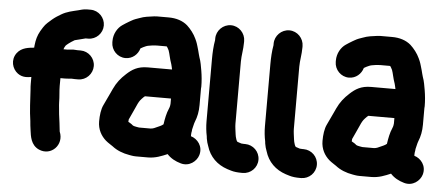

<svg xmlns="http://www.w3.org/2000/svg" viewBox="-61 -920 3002 1310"><g transform="rotate(5 1440.5 -265.5)"><path d="M344.5 -238C344.5 -242.9 344.8 -291.6 344.9 -291.6C345.6 -291.6 347 -291.5 348 -291.5H377C396.6 -291.5 410.3 -294.2 420.5 -294.5C426.8 -294 435.9 -293.5 443 -293.5H466C520.9 -293.5 564.5 -339.6 564.5 -393C564.5 -447 520 -491.5 466 -491.5H443C440.1 -491.5 436.6 -491.7 432.7 -492.2C409.6 -495.1 389 -489.5 377 -489.5H348.4C350.8 -498.2 354.5 -506 360.5 -515.2C363.7 -519 369.1 -523.4 380.1 -532.2C388.9 -539.9 402.5 -547.2 419.2 -557.8C437.8 -563.3 466 -568.4 492.8 -576.5H510C564 -576.5 608.5 -621 608.5 -675C608.5 -728.4 564.9 -774.5 510 -774.5H486C459.8 -774.5 439.7 -766.8 425.9 -763.4C386.7 -753.6 350 -747.7 310.7 -724.2C290.2 -711.9 273.7 -702.3 252.2 -684.1C234.4 -667.8 212.5 -652.4 196.1 -625.7L179.7 -599C161.7 -567.1 153.9 -537.8 149.7 -499.8L148.2 -482.9C115.2 -479.5 62.6 -476.9 31.7 -434.6C-3.3 -386.8 13.4 -325.9 53.4 -296.7C88 -271.4 124 -278.8 146.5 -282.2V-238C146.5 -223.6 147.1 -210 148.6 -195.1C152.6 -126.4 155.2 -50.1 165.8 18C168.1 39.2 168.4 54.9 172.9 80.7C178.1 119.4 184.1 181.2 241.2 206.7C326 244.6 409.2 160.7 371.7 72C367.7 33.2 363 -5.1 357.3 -45.4L353.3 -88.4C352.2 -101.2 350.5 -113.7 350.5 -125C350.5 -166.1 344.5 -201.7 344.5 -238Z M1307.5 -317C1307.5 -353.5 1303.8 -391.6 1297.9 -426.4C1293.1 -452.9 1288.2 -487.5 1277.1 -516.3C1274 -524.5 1270 -543.9 1265.1 -561.3L1256.9 -589.7C1252.8 -602.9 1250.4 -611.9 1246.3 -621.2L1238.2 -639.4C1223.7 -671.4 1198.4 -703.8 1173.9 -726C1140.7 -754.8 1095.4 -768.5 1045 -768.5H982C970.5 -768.5 956.8 -768.9 944.7 -767.1C911.9 -762.4 879.2 -760 844.5 -746C829.7 -740.7 811.6 -735.8 790.8 -723.2L777.8 -715.8C764.6 -708.5 744.8 -695.3 734.2 -688.2C702.2 -666.9 676.5 -624.2 676.5 -575V-566C676.5 -512.6 720.1 -466.5 775 -466.5C823.1 -466.5 859.4 -500.3 871 -541.1L888.5 -550.8C900.2 -556.6 914.2 -562.6 924 -564C944 -567.6 961.2 -570.5 980 -570.5H1045C1046.6 -570.5 1047.5 -570.2 1049.2 -569.9C1053.3 -564.6 1057.7 -556.8 1063.7 -544.7C1071.9 -523.5 1076.8 -488.1 1090.2 -451.8L1094.5 -434.5C1095.7 -429 1097.1 -422.6 1098.4 -416.5H932C862.6 -416.5 824.7 -390.7 788.7 -357.7C753.2 -325.3 728 -293.9 707 -248.8L695.2 -223.2C680.8 -194.3 666.6 -161 653.5 -134.8C638.4 -104.7 633.5 -61 633.5 -21C633.5 35.8 659 77.5 691.3 106.2C710.4 122.7 730.2 132.8 739.6 140.3C772.3 166.4 813.9 182.5 858.7 190L875.5 192.9C884.5 194.5 894.9 195.5 905 195.5H986C1038.6 195.5 1079.4 177.6 1118.8 161.1C1143.4 188.5 1176.7 205.8 1212.6 216C1272.6 233.5 1322.3 192.1 1335 148.5C1352.7 87.7 1311.7 38.7 1266.5 25.7V14.5C1267 10.2 1267.2 8.8 1267.4 2.2C1268.8 -4.6 1270.5 -12.9 1270.5 -21C1276.5 -42.1 1278.4 -59 1284.7 -74.9C1299 -109.6 1306.5 -146.6 1306.5 -191V-304C1306.5 -307.3 1307.5 -312.8 1307.5 -317ZM1108.5 -218.5V-182.3L1106.9 -169.5C1105.8 -162.9 1103.9 -156.4 1100.7 -149.2C1085.8 -115.6 1078.8 -77.5 1073.1 -39L1062.4 -31.4C1053.6 -26.1 1049.3 -24.7 1041.3 -21C1017.7 -10.2 1003.9 -2.5 986 -2.5H911C909.2 -2.5 906.9 -2.7 905.3 -3L888.5 -5.9C881.1 -7.2 869.1 -9.9 864.4 -13.6C855.7 -22.2 844.9 -27.8 832.5 -34.9C832.6 -40.9 833.1 -48.4 833.8 -51.9C834.4 -52.9 835 -54.1 835.5 -55.2C846.6 -81.3 862.3 -110.8 875.4 -142L884.8 -162.8C895.9 -184.7 900.6 -190.5 921.2 -211.2C923.8 -213.3 926.6 -215.6 930.1 -218.5Z M1616 45.5C1615 45.5 1614.2 45.4 1612.9 45.1L1595.1 39.2C1586 36.6 1586.7 36.6 1584.4 34.7C1580 31.2 1573.4 10.6 1571.9 2.5L1569.1 -13.6C1566.1 -37 1561.5 -66 1561.5 -85V-511C1561.5 -554.8 1571.5 -593.6 1571.5 -644V-653C1571.5 -706.4 1527.9 -752.5 1473 -752.5C1418.8 -752.5 1373.5 -707.3 1373.5 -653V-641.6C1366.2 -602.8 1363.5 -555.2 1363.5 -511V-85C1363.5 -51.2 1367.4 -14.1 1374 16.2L1375.8 32C1378.9 52 1383.7 66.5 1389.4 81.8C1411.1 155 1463.1 204.2 1533.6 227.7L1560 235.8C1580.7 242.2 1605.8 244.5 1631 244.5H1640C1694.6 244.5 1739.5 200.5 1739.5 145.5C1739.5 90.5 1694.6 46.5 1640 46.5H1631C1628.8 46.5 1620.7 45.5 1616 45.5Z M2016 45.5C2015 45.5 2014.2 45.4 2012.9 45.1L1995.1 39.2C1986 36.6 1986.7 36.6 1984.4 34.7C1980 31.2 1973.4 10.6 1971.9 2.5L1969.1 -13.6C1966.1 -37 1961.5 -66 1961.5 -85V-511C1961.5 -554.8 1971.5 -593.6 1971.5 -644V-653C1971.5 -706.4 1927.9 -752.5 1873 -752.5C1818.8 -752.5 1773.5 -707.3 1773.5 -653V-641.6C1766.2 -602.8 1763.5 -555.2 1763.5 -511V-85C1763.5 -51.2 1767.4 -14.1 1774 16.2L1775.8 32C1778.9 52 1783.7 66.5 1789.4 81.8C1811.1 155 1863.1 204.2 1933.6 227.7L1960 235.8C1980.7 242.2 2005.8 244.5 2031 244.5H2040C2094.6 244.5 2139.5 200.5 2139.5 145.5C2139.5 90.5 2094.6 46.5 2040 46.5H2031C2028.8 46.5 2020.7 45.5 2016 45.5Z M2837.5 -317C2837.5 -353.5 2833.8 -391.6 2827.9 -426.4C2823.1 -452.9 2818.2 -487.5 2807.1 -516.3C2804 -524.5 2800 -543.9 2795.1 -561.3L2786.9 -589.7C2782.8 -602.9 2780.4 -611.9 2776.3 -621.2L2768.2 -639.4C2753.7 -671.4 2728.4 -703.8 2703.9 -726C2670.7 -754.8 2625.4 -768.5 2575 -768.5H2512C2500.5 -768.5 2486.8 -768.9 2474.7 -767.1C2441.9 -762.4 2409.2 -760 2374.5 -746C2359.7 -740.7 2341.6 -735.8 2320.8 -723.2L2307.8 -715.8C2294.6 -708.5 2274.8 -695.3 2264.2 -688.2C2232.2 -666.9 2206.5 -624.2 2206.5 -575V-566C2206.5 -512.6 2250.1 -466.5 2305 -466.5C2353.1 -466.5 2389.4 -500.3 2401 -541.1L2418.5 -550.8C2430.2 -556.6 2444.2 -562.6 2454 -564C2474 -567.6 2491.2 -570.5 2510 -570.5H2575C2576.6 -570.5 2577.5 -570.2 2579.2 -569.9C2583.3 -564.6 2587.7 -556.8 2593.7 -544.7C2601.9 -523.5 2606.8 -488.1 2620.2 -451.8L2624.5 -434.5C2625.7 -429 2627.1 -422.6 2628.4 -416.5H2462C2392.6 -416.5 2354.7 -390.7 2318.7 -357.7C2283.2 -325.3 2258 -293.9 2237 -248.8L2225.2 -223.2C2210.8 -194.3 2196.6 -161 2183.5 -134.8C2168.4 -104.7 2163.5 -61 2163.5 -21C2163.5 35.8 2189 77.5 2221.3 106.2C2240.4 122.7 2260.2 132.8 2269.6 140.3C2302.3 166.4 2343.9 182.5 2388.7 190L2405.5 192.9C2414.5 194.5 2424.9 195.5 2435 195.5H2516C2568.6 195.5 2609.4 177.6 2648.8 161.1C2673.4 188.5 2706.7 205.8 2742.6 216C2802.6 233.5 2852.3 192.1 2865 148.5C2882.7 87.7 2841.7 38.7 2796.5 25.7V14.5C2797 10.2 2797.2 8.8 2797.4 2.2C2798.8 -4.6 2800.5 -12.9 2800.5 -21C2806.5 -42.1 2808.4 -59 2814.7 -74.9C2829 -109.6 2836.5 -146.6 2836.5 -191V-304C2836.5 -307.3 2837.5 -312.8 2837.5 -317ZM2638.5 -218.5V-182.3L2636.9 -169.5C2635.8 -162.9 2633.9 -156.4 2630.7 -149.2C2615.8 -115.6 2608.8 -77.5 2603.1 -39L2592.4 -31.4C2583.6 -26.1 2579.3 -24.7 2571.3 -21C2547.7 -10.2 2533.9 -2.5 2516 -2.5H2441C2439.2 -2.5 2436.9 -2.7 2435.3 -3L2418.5 -5.9C2411.1 -7.2 2399.1 -9.9 2394.4 -13.6C2385.7 -22.2 2374.9 -27.8 2362.5 -34.9C2362.6 -40.9 2363.1 -48.4 2363.8 -51.9C2364.4 -52.9 2365 -54.1 2365.5 -55.2C2376.6 -81.3 2392.3 -110.8 2405.4 -142L2414.8 -162.8C2425.9 -184.7 2430.6 -190.5 2451.2 -211.2C2453.8 -213.3 2456.6 -215.6 2460.1 -218.5Z"/></g></svg>

Font: Smoothie
Style: ExBd
Weight: 800
Foundry: Cannot Into Space Fonts
Version: Version 0.8